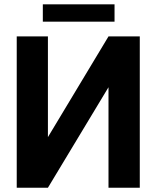

<svg xmlns="http://www.w3.org/2000/svg" viewBox="-20 -882 740 902"><path d="M489.7 -710.9H636.7V0H489.7V-472.2L205.1 0H58.6V-710.9H205.1V-237.8ZM518.1 -780.3H181.2V-861.8H518.1Z"/></svg>

Font: MAUL Bold
Style: Bold
Weight: 700
Designer: MAUL
Version: Version 1.0; 2020; ttfautohint (v1.8.3)